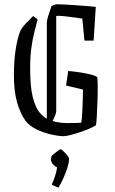

<svg xmlns="http://www.w3.org/2000/svg" viewBox="-20 -628 539 898"><path d="M156 -537Q148 -507 140 -475Q132 -443 126.5 -403Q121 -363 121 -308Q121 -223 133 -175Q145 -127 163 -104.5Q181 -82 199 -73V-522Q199 -532 205.5 -553.5Q212 -575 221 -600Q238 -608 247 -608Q256 -608 278 -607Q300 -606 328 -604Q356 -602 382.5 -600Q409 -598 428 -596L418 -438H375L365 -541Q353 -543 331 -546Q309 -549 287 -551.5Q265 -554 252 -554Q248 -554 243 -553V-108Q243 -102 238.5 -90Q234 -78 226 -62Q254 -53 292 -52.5Q330 -52 360 -54Q362 -63 363.5 -84Q365 -105 366 -129.5Q367 -154 367.5 -176Q368 -198 368 -209L289 -228L299 -296Q324 -294 353.5 -289.5Q383 -285 406.5 -279Q430 -273 435 -266Q437 -250 437 -216.5Q437 -183 435.5 -146Q434 -109 432.5 -79.5Q431 -50 428 -42Q420 -36 399.5 -27Q379 -18 355 -10Q331 -2 309.5 3.5Q288 9 278 9Q255 9 219.5 1Q184 -7 151 -23Q118 -39 100 -62Q76 -95 60.5 -147Q45 -199 45 -278Q45 -343 53.5 -398Q62 -453 77 -488Q87 -504 102.5 -520.5Q118 -537 135 -553ZM253 250 222 236Q233 210 239 191Q245 172 247 155Q230 146 223.5 135Q217 124 218 117L221 103Q221 101 230.5 93Q240 85 250.5 77.5Q261 70 263 70Q267 70 276.5 79Q286 88 294.5 98.5Q303 109 303 114Q303 132 295 157Q287 182 275.5 207.5Q264 233 253 250Z"/></svg>

Font: Grenze Gotisch Light
Style: Regular
Weight: 300
Designer: Renata Polastri
Foundry: Omnibus-Type
Version: Version 1.001